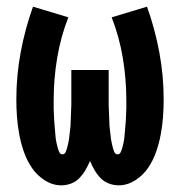

<svg xmlns="http://www.w3.org/2000/svg" viewBox="-20 -548 540 576"><path d="M164 8Q138 8 114.5 -7Q91 -22 76 -44Q61 -66 52 -91.5Q43 -117 38 -143.5Q33 -170 31 -196.5Q29 -223 29 -250Q29 -321 42 -391Q55 -461 79 -528L185 -496Q162 -437 151.5 -374Q141 -311 141 -247Q141 -241 141 -235Q141 -229 141 -223Q141 -217 141.5 -211Q142 -205 142 -199Q142 -193 142.5 -187Q143 -181 143.5 -175Q144 -169 144.5 -163Q145 -157 145.5 -151Q146 -145 146.5 -139Q147 -133 148 -127Q149 -121 150.5 -115Q152 -109 153.5 -103.5Q155 -98 158 -91.5Q161 -85 167 -85Q174 -85 177 -92Q180 -99 181.5 -105Q183 -111 184.5 -117.5Q186 -124 187 -130.5Q188 -137 188.5 -143.5Q189 -150 190 -156.5Q191 -163 191.5 -169.5Q192 -176 192 -182.5Q192 -189 192.5 -195.5Q193 -202 193 -208.5Q193 -215 193.5 -221.5Q194 -228 194 -234.5Q194 -241 194 -247.5Q194 -254 194 -260V-338H306V-260Q306 -254 306 -247.5Q306 -241 306 -234.5Q306 -228 306.5 -221.5Q307 -215 307 -208.5Q307 -202 307.5 -195.5Q308 -189 308 -182.5Q308 -176 308.5 -169.5Q309 -163 310 -156.5Q311 -150 311.5 -143.5Q312 -137 313 -130.5Q314 -124 315.5 -117.5Q317 -111 318.5 -105Q320 -99 323 -92Q326 -85 333 -85Q339 -85 342 -91.5Q345 -98 346.5 -103.5Q348 -109 349.5 -115Q351 -121 352 -127Q353 -133 353.5 -139Q354 -145 354.5 -151Q355 -157 355.5 -163Q356 -169 356.5 -175Q357 -181 357.5 -187Q358 -193 358 -199Q358 -205 358.5 -211Q359 -217 359 -223Q359 -229 359 -235Q359 -241 359 -247Q359 -311 348.5 -374Q338 -437 315 -496L421 -528Q445 -461 458 -391Q471 -321 471 -250Q471 -223 469 -196.5Q467 -170 462 -143.5Q457 -117 448 -91.5Q439 -66 424 -44Q409 -22 385.5 -7Q362 8 336 8Q321 8 306.5 2.5Q292 -3 281.5 -14Q271 -25 263.5 -38Q256 -51 250 -65Q244 -51 236.5 -38Q229 -25 218.5 -14Q208 -3 193.5 2.5Q179 8 164 8Z"/></svg>

Font: Iosevka Curly Heavy
Style: Regular
Weight: 900
Monospace: yes
Designer: Belleve Invis
Foundry: Belleve Invis
Version: Version 22.1.2; ttfautohint (v1.8.4)